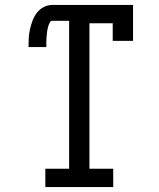

<svg xmlns="http://www.w3.org/2000/svg" viewBox="-20 -755 640 775"><path d="M163 0V-74H259V-671H191Q185 -671 182 -666Q179 -661 177 -655.5Q175 -650 173.5 -644.5Q172 -639 171 -633Q170 -627 169.5 -621.5Q169 -616 168.5 -610.5Q168 -605 167.5 -599Q167 -593 167 -587.5Q167 -582 167 -576.5Q167 -571 167 -565H95Q95 -583 96 -601Q97 -619 101 -637Q105 -655 111.5 -672Q118 -689 129 -703.5Q140 -718 156.5 -726.5Q173 -735 191 -735H517V-590H435V-661H341V-74H437V0Z"/></svg>

Font: Iosevka Slab Extended
Style: Regular
Weight: 400
Width: 7
Monospace: yes
Designer: Belleve Invis
Foundry: Belleve Invis
Version: Version 11.1.1; ttfautohint (v1.8.3)